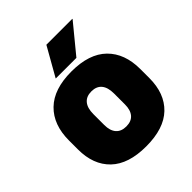

<svg xmlns="http://www.w3.org/2000/svg" viewBox="-195 -810 947 947"><g transform="rotate(-45 278.0 -336.5)"><path d="M278 15Q154.5 15 91.8 -45.2Q29 -105.5 29 -212.5V-275Q29 -384.5 92 -446Q155 -507.5 278 -507.5Q401.5 -507.5 464.2 -446Q527 -384.5 527 -275V-212.5Q527 -105.5 464.5 -45.2Q402 15 278 15ZM278 -124Q313.5 -124 331.8 -145.2Q350 -166.5 350 -206V-282Q350 -324.5 331.8 -346.5Q313.5 -368.5 278 -368.5Q243 -368.5 224.5 -346.5Q206 -324.5 206 -282V-206Q206 -166.5 224.5 -145.2Q243 -124 278 -124ZM284 -688H465V-686L343 -537.5H199.5V-539Z"/></g></svg>

Font: Anek Tamil Medium ExtraBold
Style: Regular
Weight: 800
Version: Version 1.003